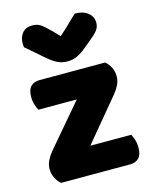

<svg xmlns="http://www.w3.org/2000/svg" viewBox="-112 -814 705 888"><g transform="rotate(-15 240.5 -370.0)"><path d="M69 0Q53 -14 43.5 -33Q34 -52 34 -76Q34 -96 43.5 -115.5Q53 -135 67 -152L239 -354H55Q49 -365 43.5 -382Q38 -399 38 -419Q38 -454 53.5 -469.5Q69 -485 95 -485H410Q426 -471 435.5 -452Q445 -433 445 -409Q445 -389 435.5 -369.5Q426 -350 412 -333L244 -131H440Q446 -120 451.5 -103Q457 -86 457 -66Q457 -31 441.5 -15.5Q426 0 400 0ZM243 -656Q276 -685 295 -704Q314 -723 333 -740Q372 -740 395 -721.5Q418 -703 418 -674Q418 -654 407 -639Q396 -624 370 -603L325 -566Q307 -552 287.5 -543.5Q268 -535 246 -535Q232 -535 221 -537Q210 -539 198 -544.5Q186 -550 172 -560Q158 -570 140 -586L66 -650Q65 -655 64.5 -659Q64 -663 64 -668Q64 -699 80.5 -718.5Q97 -738 128 -738Q151 -738 167 -727.5Q183 -717 209 -691Z"/></g></svg>

Font: Baloo Tammudu
Style: Regular
Weight: 400
Designer: Omkar Shende and Ek Type
Foundry: Ek Type
Version: Version 1.443;PS 1.000;hotconv 16.6.51;makeotf.lib2.5.65220;